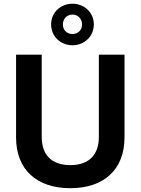

<svg xmlns="http://www.w3.org/2000/svg" viewBox="-20 -996 752 1027"><path d="M356 10.7C534.7 10.7 646 -87.9 646 -261.2V-703.6H508.8V-263.7C508.8 -170.9 459 -112.8 356 -112.8C252.9 -112.8 203.1 -170.9 203.1 -263.7V-703.6H65.9V-261.2C65.9 -87.9 177.2 10.7 356 10.7ZM253.4 -865.2C253.4 -800.3 305.2 -753.9 367.7 -753.9C429.7 -753.9 481.9 -800.3 481.9 -865.2C481.9 -930.2 429.7 -976.1 367.7 -976.1C305.2 -976.1 253.4 -930.2 253.4 -865.2ZM316.4 -865.2C316.4 -896.5 338.9 -918 367.7 -918C396 -918 418.9 -896.5 418.9 -865.2C418.9 -834 396 -814 367.7 -814C338.9 -814 316.4 -834 316.4 -865.2Z"/></svg>

Font: Wand UI Pro Bold
Style: Regular
Weight: 700
Designer: Andreas Faust
Version: Version 1.003;FEAKit 1.0